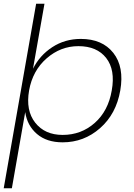

<svg xmlns="http://www.w3.org/2000/svg" viewBox="-31 -760 724 1036"><path d="M147 -389Q183 -461 251 -505.5Q319 -550 405 -550Q521 -550 580.5 -474.5Q640 -399 618 -272Q596 -145 509 -68.5Q422 8 307 8Q221 8 168.5 -37Q116 -82 105 -155L33 256H-11L164 -740H209ZM572 -272Q592 -383 542 -447Q492 -511 392 -511Q296 -511 220.5 -445Q145 -379 126 -272Q107 -164 159 -98Q211 -32 307 -32Q407 -32 480 -96.5Q553 -161 572 -272Z"/></svg>

Font: Poppins ExtraLight
Style: Italic
Weight: 275
Italic angle: -10°
Designer: Ninad Kale (Devanagari), Jonny Pinhorn (Latin)
Foundry: Indian Type Foundry
Version: Version 3.200;PS 1.000;hotconv 16.6.54;makeotf.lib2.5.65590